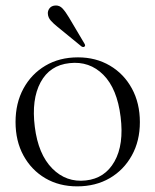

<svg xmlns="http://www.w3.org/2000/svg" viewBox="-20 -667 565 698"><path d="M263.5 -458.5Q328.5 -458.5 379.5 -428.5Q430.5 -398.5 459.5 -345.2Q488.5 -292 488.5 -223Q488.5 -154.5 459.2 -101.8Q430 -49 378.8 -19.2Q327.5 10.5 260.5 10.5Q195 10.5 144.5 -19.2Q94 -49 65.2 -101.8Q36.5 -154.5 36.5 -223.5Q36.5 -292 65.2 -345Q94 -398 145 -428.2Q196 -458.5 263.5 -458.5ZM292 -11Q361.5 -18.5 396.2 -80Q431 -141.5 418.5 -242Q406 -344.5 355.8 -395Q305.5 -445.5 233 -437.5Q161 -430 127.5 -367.8Q94 -305.5 106.5 -206Q119 -106 170 -54.5Q221 -3 292 -11ZM231 -603 287 -508.5Q291.5 -501 287.5 -498Q283.5 -494 276.5 -498L189 -569.5Q174.5 -581 164.8 -592Q155 -603 154 -616.5Q153 -627.5 160 -636.8Q167 -646 181 -647Q196.5 -648 207.5 -636Q218.5 -624 231 -603Z"/></svg>

Font: Fraunces 72pt Light
Style: Regular
Weight: 300
Version: Version 1.000;[0bf87f6ff]